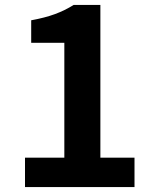

<svg xmlns="http://www.w3.org/2000/svg" viewBox="-20 -761 630 781"><path d="M81.7 0V-119.6H241.7V-587H106.9V-678.5Q163 -688.7 203.4 -703.6Q243.8 -718.5 279.3 -740.8H388.3V-119.6H527.1V0Z"/></svg>

Font: Noto Sans TC
Style: Regular
Weight: 100
Designer: Ryoko NISHIZUKA 西塚涼子 (kana, bopomofo & ideographs); Paul D. Hunt (Latin, Greek & Cyrillic); Sandoll Communications 산돌커뮤니
Foundry: Adobe
Version: Version 2.004;hotconv 1.0.118;makeotfexe 2.5.65603